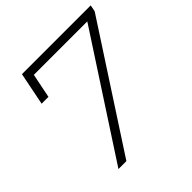

<svg xmlns="http://www.w3.org/2000/svg" viewBox="-184 -846 993 993"><g transform="rotate(-45 312.0 -350.0)"><path d="M624 -700 617 -664 185 0H127L553 -654H162L135 -520H85L121 -700Z"/></g></svg>

Font: Idrija
Style: Italic
Weight: 300
Italic angle: -11.3°
Designer: Julieta Ulanovsky
Foundry: Julieta Ulanovsky
Version: Version 7.200